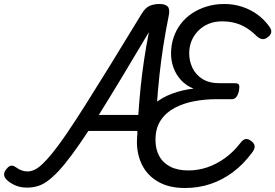

<svg xmlns="http://www.w3.org/2000/svg" viewBox="-22 -923 1379 962"><path d="M113 17Q77 17 49.5 3.5Q22 -10 8 -26Q-2 -38 -1.5 -50.5Q-1 -63 11 -77Q23 -92 34 -93Q45 -94 56 -86Q71 -75 85.5 -69.5Q100 -64 116 -64Q132 -64 150 -72Q168 -80 190 -100.5Q212 -121 242 -158Q272 -195 312 -253.5Q352 -312 405.5 -396.5Q459 -481 529 -594.5Q599 -708 689 -856Q707 -885 728.5 -894Q750 -903 777 -903Q806 -903 818 -890.5Q830 -878 824 -847Q808 -768 796.5 -694.5Q785 -621 777 -547Q769 -473 763.5 -393.5Q758 -314 755 -223Q754 -205 743.5 -194Q733 -183 709 -178Q688 -173 677.5 -180Q667 -187 667 -205Q667 -221 667 -236.5Q667 -252 666 -267H421Q374 -196 336.5 -145.5Q299 -95 269 -63.5Q239 -32 213.5 -14Q188 4 163.5 10.5Q139 17 113 17ZM473 -347H671Q676 -422 683 -489.5Q690 -557 700 -623.5Q710 -690 724 -762Q647 -632 585 -529.5Q523 -427 473 -347ZM905 19Q826 19 772 -11.5Q718 -42 691 -94.5Q664 -147 664 -213Q664 -276 687 -323Q710 -370 750 -402.5Q790 -435 841 -454Q892 -473 948 -479Q912 -493 886.5 -520Q861 -547 848 -582Q835 -617 835 -654Q835 -697 847.5 -734.5Q860 -772 883.5 -803Q907 -834 940 -856Q973 -878 1014 -890.5Q1055 -903 1102 -903Q1149 -903 1191.5 -889Q1234 -875 1268 -850Q1302 -825 1326 -792Q1339 -775 1337 -761.5Q1335 -748 1321 -738Q1308 -726 1293.5 -727Q1279 -728 1263 -743Q1240 -766 1214 -782.5Q1188 -799 1157.5 -807.5Q1127 -816 1090 -816Q1053 -816 1023 -803.5Q993 -791 971 -768.5Q949 -746 937.5 -717.5Q926 -689 926 -656Q926 -618 942 -583.5Q958 -549 992 -527.5Q1026 -506 1080 -506H1155Q1172 -506 1175.5 -497.5Q1179 -489 1175 -466Q1169 -444 1160.5 -435Q1152 -426 1138 -426H1060Q1006 -426 952 -416Q898 -406 854 -383Q810 -360 783.5 -320.5Q757 -281 757 -222Q757 -177 775 -142.5Q793 -108 830 -88.5Q867 -69 922 -69Q971 -69 1017.5 -85Q1064 -101 1106 -131.5Q1148 -162 1182 -206Q1196 -225 1209.5 -226.5Q1223 -228 1240 -214Q1254 -202 1254 -188.5Q1254 -175 1240 -157Q1197 -99 1144.5 -60Q1092 -21 1032 -1Q972 19 905 19Z"/></svg>

Font: Playwrite DE SAS
Style: Regular
Weight: 400
Designer: Veronika Burian, José Scaglione
Foundry: TypeTogether
Version: Version 1.002